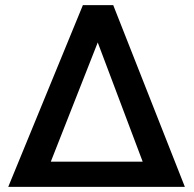

<svg xmlns="http://www.w3.org/2000/svg" viewBox="-20 -731 758 751"><path d="M304.2 -710.9H422.9L703.1 0H12.2ZM178.7 -98.6H538.1L362.3 -564.9Z"/></svg>

Font: Vazir Medium UI
Style: Medium-UI
Weight: 500
Designer: Saber Rastikerdar
Foundry: Saber Rastikerdar
Version: Version 30.0.0